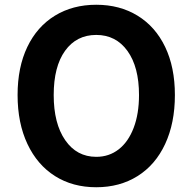

<svg xmlns="http://www.w3.org/2000/svg" viewBox="-20 -774 810 808"><path d="M54 -374Q54 -491 95 -576.5Q136 -662 211 -708Q286 -754 385 -754Q484 -754 559 -708Q634 -662 675 -576.5Q716 -491 716 -374Q716 -256 675 -168Q634 -80 559 -33Q484 14 385 14Q286 14 211.5 -33Q137 -80 95.5 -168Q54 -256 54 -374ZM565 -374Q565 -492 516.5 -559.5Q468 -627 385 -627Q302 -627 254 -560.5Q206 -494 206 -374Q206 -254 254.5 -184Q303 -114 385 -114Q439 -114 479.5 -145.5Q520 -177 542.5 -236Q565 -295 565 -374Z"/></svg>

Font: Merged Yaku Han JP
Style: Bold
Weight: 700
Designer: Ryoko NISHIZUKA 西塚涼子 (kana, bopomofo & ideographs); Paul D. Hunt (Latin, Greek & Cyrillic); Sandoll Communications 산돌커뮤니
Foundry: Adobe
Version: Version 2.004